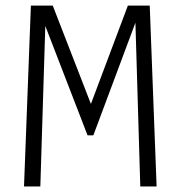

<svg xmlns="http://www.w3.org/2000/svg" viewBox="-20 -675 654 695"><path d="M522 -654.8 546.9 0H487.8L470.2 -592.8L317.9 -185.1H296.9L144 -581.1L126 0H66.9L91.8 -654.8H170.9L309.1 -298.8L442.9 -654.8Z"/></svg>

Font: IntelOne Mono Light
Style: Regular
Weight: 300
Designer: Fred Shallcrass
Foundry: Frere-Jones Type LLC
Version: Version 1.200;hotconv 1.1.0;makeotfexe 2.6.0;FJTRelease1.2